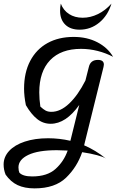

<svg xmlns="http://www.w3.org/2000/svg" viewBox="-91 -684 667 1061"><path d="M494 192Q481 183 445.5 173.5Q410 164 363 157Q335 239 274 298Q213 357 100 357Q45 357 6.5 339Q-32 321 -60 281Q-71 254 -71 225Q-71 183 -40.5 150Q-10 117 46 98.5Q102 80 175 80Q237 80 298 94L347 -104Q273 0 189 0Q147 0 114 -26.5Q81 -53 52 -103Q42 -153 42 -194Q42 -283 76 -347.5Q110 -412 171.5 -446Q233 -480 316 -480Q390 -480 447 -450.5Q504 -421 534 -370Q494 -391 448.5 -402.5Q403 -414 357 -414Q246 -414 186 -351.5Q126 -289 126 -173Q126 -136 132 -95Q148 -80 161 -73Q174 -66 193 -66Q243 -66 291.5 -112Q340 -158 381 -239L400 -314Q409 -353 450 -353Q483 -353 483 -327Q483 -324 481 -314L378 102L374 119Q437 146 494 192ZM283 148Q243 146 223 146Q120 146 65.5 172Q11 198 11 241Q11 250 12.5 258Q14 266 16 270Q35 291 87 291Q170 291 216 249.5Q262 208 283 148ZM241 -625Q241 -645 245 -664Q259 -627 290.5 -606.5Q322 -586 366 -586Q409 -586 450 -606Q491 -626 525 -664Q505 -598 457.5 -559Q410 -520 349 -520Q298 -520 269.5 -548Q241 -576 241 -625Z"/></svg>

Font: Srisakdi
Style: Bold
Weight: 700
Designer: Cadson Demak Co.,Ltd.
Foundry: Cadson Demak Co.,Ltd.
Version: Version 1.000